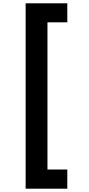

<svg xmlns="http://www.w3.org/2000/svg" viewBox="-20 -944 537 1161"><path d="M135 -924H387V-809H267V81H387V197H135Z"/></svg>

Font: Parkinsans Light SemiBold
Style: Regular
Weight: 600
Version: Version 1.000